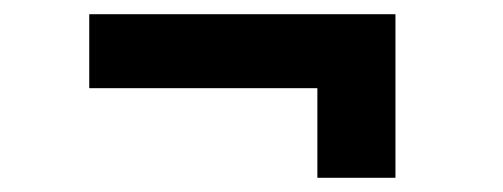

<svg xmlns="http://www.w3.org/2000/svg" viewBox="-20 -396 707 270"><path d="M426.3 -146V-272H105.5V-376H536.1V-146Z"/></svg>

Font: Inter 18pt SemiBold
Style: Regular
Weight: 600
Designer: Rasmus Andersson
Foundry: rsms
Version: Version 4.001;git-66647c0bb